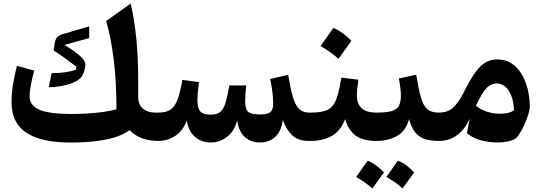

<svg xmlns="http://www.w3.org/2000/svg" viewBox="-20 -797 3061 1086"><path d="M761.7 -250.5Q761.7 -204.6 788.6 -182.4Q815.4 -160.2 856.9 -160.2H877.4V0H877Q826.7 0 784.9 -14.6Q743.2 -29.3 713.4 -61Q661.6 -23.4 576.2 -7.1Q490.7 9.3 382.8 9.3Q211.9 9.3 128.7 -46.6Q45.4 -102.5 45.4 -216.3Q45.4 -265.6 52.2 -311Q59.1 -356.4 75.7 -424.3L173.8 -397.9Q163.1 -359.4 155.3 -320.3Q147.5 -281.2 147.5 -252.4Q147.5 -199.2 203.9 -175.8Q260.3 -152.3 385.3 -152.3Q434.6 -152.3 483.9 -155.8Q533.2 -159.2 574 -165.3Q614.7 -171.4 638.7 -179.2Q638.7 -335 623.3 -459.7Q607.9 -584.5 580.6 -678.2L718.8 -776.9Q740.2 -689.9 751 -577.6Q761.7 -465.3 761.7 -350.6ZM484.4 -647.9 484.9 -582 345.2 -543Q400.4 -508.8 431.6 -481.4Q462.9 -454.1 462.9 -433.6Q462.9 -413.6 454.1 -388.7Q445.3 -363.8 436 -356Q418.9 -339.4 388.9 -327.6Q358.9 -315.9 324 -309.8Q289.1 -303.7 255.9 -303.7L272 -383.3Q358.4 -383.3 410.2 -403.3L412.1 -419.4Q388.7 -438 352.5 -464.4Q316.4 -490.7 283.2 -511.7L287.1 -538.6Q291.5 -571.8 301 -583.7Q310.5 -595.7 328.6 -602.1Z M1451.2 8.8Q1397 8.8 1363.3 -23.4Q1329.6 -55.7 1321.3 -115.7Q1306.2 -55.7 1264.9 -23.4Q1223.6 8.8 1171.9 8.8Q1118.7 8.8 1082 -23.7Q1045.4 -56.2 1036.1 -115.7Q1015.1 -56.6 971.2 -28.3Q927.2 0 877.4 0Q867.7 0 862.8 -7.8Q857.9 -15.6 857.9 -36.6V-123.5Q857.9 -144.5 862.8 -152.3Q867.7 -160.2 877.4 -160.2Q920.4 -160.2 945.3 -177.7Q970.2 -195.3 984.9 -235.8Q999.5 -276.4 1011.7 -345.2L1105.5 -332.5Q1101.6 -304.2 1099.1 -276.1Q1096.7 -248 1096.7 -231Q1096.7 -186.5 1112.3 -167.5Q1127.9 -148.4 1171.9 -148.4Q1205.1 -148.4 1223.9 -162.4Q1242.7 -176.3 1254.4 -212.2Q1266.1 -248 1277.3 -313.5H1373Q1370.6 -296.4 1368.7 -269.5Q1366.7 -242.7 1366.7 -225.1Q1366.7 -182.1 1382.1 -166Q1397.5 -149.9 1449.2 -149.9Q1497.1 -149.9 1511.2 -164.6Q1525.4 -179.2 1525.4 -210.4Q1525.4 -239.3 1520.5 -279.1Q1515.6 -318.8 1507.8 -350.1L1609.9 -374Q1622.6 -296.4 1636.5 -249.3Q1650.4 -202.1 1671.6 -181.2Q1692.9 -160.2 1728 -160.2H1737.8V0H1722.2Q1667 0 1633.3 -31.5Q1599.6 -63 1579.6 -119.1Q1571.8 -55.7 1537.6 -23.4Q1503.4 8.8 1451.2 8.8Z M1865.2 -638.7Q1892.6 -628.4 1918.2 -609.4Q1943.8 -590.3 1967.8 -565.9Q1931.2 -514.6 1894.5 -464.4Q1872.1 -484.4 1846.9 -502.4Q1821.8 -520.5 1793 -536.1Q1811.5 -562.5 1829.6 -587.9Q1847.7 -613.3 1865.2 -638.7ZM1737.8 0Q1728 0 1723.1 -7.8Q1718.3 -15.6 1718.3 -36.6V-123.5Q1718.3 -144.5 1723.1 -152.3Q1728 -160.2 1737.8 -160.2Q1785.6 -160.2 1815.2 -168.9Q1844.7 -177.7 1862.1 -199.5Q1879.4 -221.2 1890.1 -259.8Q1900.9 -298.3 1911.1 -357.9L2007.3 -346.2Q2003.9 -320.8 2001.2 -297.9Q1998.5 -274.9 1998.5 -256.3Q1998.5 -212.4 2023.9 -186.3Q2049.3 -160.2 2109.9 -160.2H2110.4V0H2109.9Q2033.7 0 1992.9 -29.1Q1952.1 -58.1 1932.1 -123Q1907.7 -58.1 1857.7 -29.1Q1807.6 0 1737.8 0Z M2110.4 0Q2100.6 0 2095.7 -7.8Q2090.8 -15.6 2090.8 -36.6V-123.5Q2090.8 -144.5 2095.7 -152.3Q2100.6 -160.2 2110.4 -160.2Q2167 -160.2 2196.5 -169.2Q2226.1 -178.2 2236.8 -199.5Q2247.6 -220.7 2247.6 -257.3Q2247.6 -275.9 2243.7 -305.4Q2239.7 -335 2235.8 -353L2334 -374.5Q2347.7 -292 2361.1 -245.1Q2374.5 -198.2 2397.2 -179.2Q2419.9 -160.2 2461.4 -160.2H2461.9V0H2461.4Q2418.5 0 2385.7 -9.8Q2353 -19.5 2330.3 -46.1Q2307.6 -72.8 2293.9 -123.5Q2276.4 -57.1 2226.8 -28.6Q2177.2 0 2110.4 0ZM1994.6 204.1Q1998 199.7 2059.6 111.8Q2102.1 127.9 2151.9 177.7Q2135.3 201.2 2118.9 223.6Q2102.5 246.1 2085.9 269Q2044.9 232.4 1994.6 204.1ZM2165.5 204.1Q2188 173.3 2230.5 111.8Q2266.1 126 2289.1 146.5Q2312 167 2322.8 177.7Q2306.2 201.2 2289.8 223.6Q2273.4 246.1 2256.8 269Q2225.6 237.8 2165.5 204.1Z M2793.9 -460.9Q2839.8 -460.9 2874 -438.2Q2908.2 -415.5 2930.9 -377.2Q2953.6 -338.9 2965.1 -291.3Q2976.6 -243.7 2976.6 -193.8Q2976.6 -176.8 2967.8 -148.4Q2959 -120.1 2945.3 -90.1Q2931.6 -60.1 2916.7 -37.6Q2901.9 -15.1 2890.1 -9.3Q2851.6 8.8 2792 8.8Q2743.2 8.8 2697.3 -4.4Q2651.4 -17.6 2621.1 -43.5L2636.7 -125.5Q2611.8 -69.3 2568.1 -34.7Q2524.4 0 2461.9 0Q2452.1 0 2447.3 -7.8Q2442.4 -15.6 2442.4 -36.6V-123.5Q2442.4 -144 2447.3 -152.1Q2452.1 -160.2 2461.9 -160.2Q2511.7 -160.2 2542.2 -187.7Q2572.8 -215.3 2600.6 -270Q2637.7 -344.7 2667.5 -386.2Q2697.3 -427.7 2727.1 -444.3Q2756.8 -460.9 2793.9 -460.9ZM2790 -324.7Q2768.1 -324.7 2750 -313.7Q2731.9 -302.7 2713.6 -275.4Q2695.3 -248 2671.4 -199.7Q2692.9 -180.2 2729.5 -167Q2766.1 -153.8 2809.1 -153.8Q2858.9 -153.8 2887.2 -172.4Q2885.3 -240.2 2858.4 -282.5Q2831.5 -324.7 2790 -324.7Z"/></svg>

Font: Pinar DS1 Bold
Style: Regular
Weight: 700
Designer: Amin Abedi
Version: Version 3.000